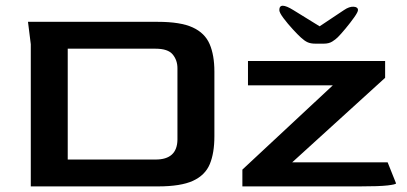

<svg xmlns="http://www.w3.org/2000/svg" viewBox="-20 -666 1455 686"><path d="M90 0V-508L80 -588H544Q625 -588 668.5 -568Q712 -548 729 -508.5Q746 -469 746 -410V-179Q746 -119 729.5 -79.5Q713 -40 669.5 -20Q626 0 544 0ZM222 -96H536Q613 -96 614 -167V-422Q614 -451 597 -471.5Q580 -492 536 -492H222ZM846 0V-60L1169 -361H866V-448H1356V-388L1024 -86H1365L1395 -11Q1395 -7 1365 -3.5Q1335 0 1264 0ZM978 -630Q978 -621 993 -601Q1008 -581 1026.5 -561Q1045 -541 1055 -532Q1068 -520 1079 -515Q1090 -510 1107 -510H1137Q1155 -510 1167 -517.5Q1179 -525 1187 -533Q1198 -544 1215 -564.5Q1232 -585 1245.5 -604Q1259 -623 1259 -630Q1259 -641 1243.5 -642Q1228 -643 1209 -630L1122 -572L1028 -630Q978 -661 978 -630Z"/></svg>

Font: Goldman
Style: Regular
Weight: 400
Designer: Jaikishan Patel
Version: Version 1.000; ttfautohint (v1.8.3)